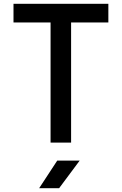

<svg xmlns="http://www.w3.org/2000/svg" viewBox="-20 -750 640 1010"><path d="M246 0V-632H51V-730H550V-632H354V0ZM186 240 281 95H399L291 240Z"/></svg>

Font: JetBrains Mono NL SemiBold
Style: Regular
Weight: 600
Designer: Philipp Nurullin, Konstantin Bulenkov
Foundry: JetBrains
Version: Version 2.304; ttfautohint (v1.8.4.7-5d5b)